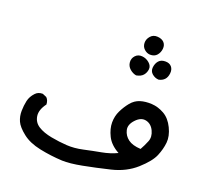

<svg xmlns="http://www.w3.org/2000/svg" viewBox="-90 -516 806 778"><g transform="rotate(15 313.0 -126.5)"><path d="M234.4 165Q184.6 158.2 137.7 144Q90.8 129.9 63.5 104Q36.1 78.1 28.8 57.1Q21.5 36.1 23.9 12.7Q26.4 -10.7 32.7 -30.8Q39.1 -50.8 56.6 -66.4Q69.3 -78.1 88.9 -76.2L105.5 -67.4Q115.2 -56.6 114.3 -38.1Q88.9 -9.8 90.3 16.6Q91.8 43 112.8 59.1Q133.8 75.2 168.5 85Q203.1 94.7 235.8 99.6Q268.6 104.5 306.2 99.6Q343.8 94.7 379.9 91.3Q416 87.9 447.3 76.2Q412.1 52.7 399.9 21.5Q387.7 -9.8 390.1 -37.1Q392.6 -64.5 405.8 -86.4Q418.9 -108.4 436.5 -126.5Q454.1 -144.5 476.6 -149.4Q499 -154.3 526.4 -150.4Q553.7 -146.5 578.6 -129.4Q603.5 -112.3 616.7 -77.6Q629.9 -43 624.5 -14.6Q619.1 13.7 604 42.5Q588.9 71.3 543.5 105.5Q498 139.6 435.1 148.9Q372.1 158.2 319.3 163.6Q266.6 168.9 234.4 165ZM529.3 37.1Q542 18.6 552.2 -1.5Q562.5 -21.5 553.2 -46.9Q543.9 -72.3 521.5 -79.6Q499 -86.9 475.6 -65.9Q452.1 -44.9 455.6 -22Q459 1 476.6 16.6Q494.1 32.2 529.3 37.1ZM434.6 -246.1Q419.9 -250 408.2 -262.2Q396.5 -274.4 396.5 -291Q396.5 -307.6 408.7 -318.8Q420.9 -330.1 438.5 -327.1Q456.1 -324.2 468.8 -311Q481.4 -297.9 478.5 -283.2Q475.6 -268.6 465.3 -258.3Q455.1 -248 434.6 -246.1ZM527.3 -252.9Q511.7 -254.9 500 -266.6Q488.3 -278.3 491.7 -295.4Q495.1 -312.5 505.9 -322.8Q516.6 -333 534.7 -331.5Q552.7 -330.1 561 -318.4Q569.3 -306.6 565.9 -289.6Q562.5 -272.5 552.7 -263.7Q543 -254.9 527.3 -252.9ZM466.8 -341.8Q453.1 -343.8 442.9 -355Q432.6 -366.2 433.6 -382.3Q434.6 -398.4 447.3 -410.6Q460 -422.9 478.5 -419.9Q497.1 -417 505.9 -405.8Q514.6 -394.5 511.7 -378.4Q508.8 -362.3 497.6 -351.1Q486.3 -339.8 466.8 -341.8Z"/></g></svg>

Font: JasonHandwriting1
Style: Regular
Weight: 400
Version: Version 1.48.20